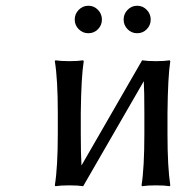

<svg xmlns="http://www.w3.org/2000/svg" viewBox="-20 -642 610 665"><path d="M180.2 -251Q180.2 -367.2 169.9 -430.2L171.9 -433.1Q190.4 -430.2 220.2 -430.2Q250 -430.2 268.1 -433.1L270 -430.2Q261.2 -374 259.8 -251V-179.2Q259.8 -109.4 262.2 -68.8L472.2 -433.1Q490.7 -430.2 520 -430.2Q549.8 -430.2 567.9 -433.1L569.8 -430.2Q561.5 -377.4 560.1 -251V-179.2Q560.1 -63.5 569.8 0L567.9 2.9Q549.8 0 520 0Q490.2 0 472.2 2.9L470.2 0Q480 -60.1 480 -179.2V-251Q480 -327.6 478 -360.8L268.1 2.9Q250 0 220.2 0Q190.4 0 171.9 2.9L169.9 0Q180.2 -63.5 180.2 -179.2ZM252.7 -540.8Q238.8 -554.7 238.8 -574.2Q238.8 -593.8 252.7 -607.9Q266.6 -622.1 286.1 -622.1Q305.7 -622.1 319.3 -607.9Q333 -593.8 333 -574.2Q333 -554.7 319.3 -540.8Q305.7 -526.9 286.1 -526.9Q266.6 -526.9 252.7 -540.8ZM421.9 -540.8Q408.2 -554.7 408.2 -574.2Q408.2 -593.8 421.9 -607.9Q435.5 -622.1 455.1 -622.1Q474.6 -622.1 488.3 -607.9Q502 -593.8 502 -574.2Q502 -554.7 488.3 -540.8Q474.6 -526.9 455.1 -526.9Q435.5 -526.9 421.9 -540.8Z"/></svg>

Font: Linear Smooth
Style: Regular
Weight: 400
Designer: Philipp H. Poll, Flanker
Foundry: Philipp H. Poll, reworked by Flanker
Version: Version 1.061 | FøM Fix